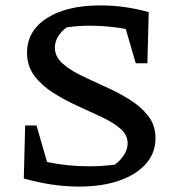

<svg xmlns="http://www.w3.org/2000/svg" viewBox="-20 -680 656 710"><path d="M273 10Q174 10 68 -20L73 -216H115L154 -81Q230 -65 308 -65Q332 -65 355.5 -66.5Q379 -68 404 -71Q423 -84 437.5 -105.5Q452 -127 452 -150Q452 -181 425.5 -204Q399 -227 356.5 -247Q314 -267 266.5 -288.5Q219 -310 176.5 -337Q134 -364 107 -400Q80 -436 80 -485Q80 -566 153.5 -613Q227 -660 351 -660Q443 -660 530 -635L525 -446H482L445 -573Q378 -585 312 -585Q270 -585 227 -579Q207 -565 195 -545.5Q183 -526 183 -504Q183 -471 210 -446.5Q237 -422 279 -401.5Q321 -381 369 -359.5Q417 -338 459 -312Q501 -286 528 -251.5Q555 -217 555 -169Q555 -114 519.5 -74Q484 -34 420.5 -12Q357 10 273 10Z"/></svg>

Font: Piazzolla SC Medium
Style: Regular
Weight: 500
Designer: Juan Pablo del Peral
Foundry: Huerta Tipografica
Version: Version 1.330